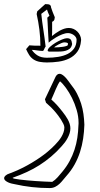

<svg xmlns="http://www.w3.org/2000/svg" viewBox="-80 -682 497 951"><path d="M337.9 -64.5Q336.9 -29.3 331.8 4.6Q326.7 38.6 316.4 70.6Q306.2 102.5 289.8 132.3Q273.4 162.1 249 189.5Q240.7 198.7 232.4 209.2Q224.1 219.7 214.4 228.8Q204.6 237.8 192.9 243.7Q181.2 249.5 166 249.5Q77.1 249.5 -8.8 230Q-14.2 229 -22.7 227.1Q-31.2 225.1 -39.3 221.4Q-47.4 217.8 -53.5 212.4Q-59.6 207 -59.6 198.7Q-57.6 192.4 -53.5 188.5Q-49.3 184.6 -44.4 181.9Q-39.6 179.2 -34.2 177.7Q-28.8 176.3 -23.4 173.8Q-8.8 168 5.9 161.6Q20.5 155.3 34.7 147.9Q77.6 126 118.2 98.1Q158.7 70.3 192.4 35.6Q200.7 26.9 209 17.1Q217.3 7.3 223.9 -3.7Q230.5 -14.6 234.6 -26.4Q238.8 -38.1 238.8 -50.8Q238.8 -58.1 233.9 -68.4Q229 -78.6 222.2 -89.4Q215.3 -100.1 208.3 -109.4Q201.2 -118.7 196.8 -124Q185.5 -137.7 173.3 -149.9Q161.1 -162.1 147.9 -173.3Q146.5 -177.2 145.3 -181.6Q144 -186 142.6 -190.4L195.3 -301.8Q197.8 -307.1 202.9 -311.8Q208 -316.4 214.8 -316.4Q223.1 -316.4 231.7 -309.8Q240.2 -303.2 247.6 -294.9Q254.9 -286.6 260.5 -278.3Q266.1 -270 269 -266.6Q288.6 -242.7 301.3 -218.3Q314 -193.8 321.8 -168.7Q329.6 -143.6 333.3 -117.7Q336.9 -91.8 337.9 -64.5ZM308.6 -63Q309.1 -65.9 309.1 -68.6Q309.1 -71.3 309.1 -74.2Q309.1 -105 299.8 -137Q290.5 -168.9 276.6 -196.8Q262.7 -224.6 246.6 -246.6Q230.5 -268.6 217.3 -279.3Q212.4 -273.4 207.3 -263.4Q202.1 -253.4 196.8 -241.2Q191.4 -229 185.8 -215.3Q180.2 -201.7 174.3 -189Q189.9 -175.3 203.9 -159.7Q217.8 -144 230.5 -127.4Q237.3 -118.7 243.9 -109.4Q250.5 -100.1 256.1 -89.8Q261.7 -79.6 265.1 -68.6Q268.6 -57.6 268.6 -46.4Q268.6 -34.2 264.9 -22.2Q261.2 -10.3 255.1 1.2Q249 12.7 241.5 22.9Q233.9 33.2 226.1 41.5Q200.2 70.8 172.6 94Q145 117.2 115.5 136Q85.9 154.8 53.7 169.7Q21.5 184.6 -14.2 197.3Q-17.1 198.2 -17.1 199.2Q-17.1 201.2 -7.3 203.4Q2.4 205.6 18.6 207.5Q34.7 209.5 55.2 211.4Q75.7 213.4 97.4 214.8Q119.1 216.3 140.4 217.3Q161.6 218.3 178.7 218.8Q192.9 210 205.6 195.8Q218.3 181.6 228.5 168.9Q250 143.1 264.6 116Q279.3 88.9 288.8 60.1Q298.3 31.2 303 0.7Q307.6 -29.8 308.6 -63ZM256.8 -467.3Q256.3 -467.3 255.6 -468Q254.9 -468.8 253.2 -469.7Q251.5 -470.7 248 -471.4Q244.6 -472.2 238.8 -472.2Q233.4 -472.2 224.9 -468.8Q216.3 -465.3 208.3 -460.9Q200.2 -456.5 194.3 -452.6Q188.5 -448.7 188.5 -447.8Q188.5 -447.3 190.2 -447.3Q191.9 -447.3 193.8 -447.3Q200.7 -447.3 211.2 -448Q221.7 -448.7 231.7 -450.2Q241.7 -451.7 248.8 -454.1Q255.9 -456.5 255.9 -459.5ZM275.9 -458Q272.5 -446.3 264.2 -439.9Q255.9 -433.6 245.4 -430.7Q234.9 -427.7 223.4 -427Q211.9 -426.3 202.1 -426.3H163.6Q156.2 -427.2 156.2 -431.6Q156.2 -439.5 167.7 -450Q179.2 -460.4 194.8 -470Q210.4 -479.5 226.6 -486.1Q242.7 -492.7 251.5 -492.7Q264.2 -492.7 269.8 -486.6Q275.4 -480.5 277.3 -463.9ZM299.3 -486.3Q298.8 -493.2 294.7 -499Q290.5 -504.9 284.4 -509Q278.3 -513.2 271.2 -515.6Q264.2 -518.1 257.3 -518.1Q243.7 -518.1 227.8 -511.7Q211.9 -505.4 198 -497.1Q184.1 -488.8 173.8 -481.2Q163.6 -473.6 161.1 -470.7Q160.2 -486.3 159.2 -502.7Q158.2 -519 157.5 -535.2Q156.7 -551.3 156 -566.7Q155.3 -582 154.3 -594.7Q156.7 -596.7 158.4 -598.1Q160.2 -599.6 161.6 -601.1Q163.6 -603 165 -604Q159.7 -615.2 157.5 -621.1Q155.3 -627 152.8 -634.8L124.5 -613.3Q128.4 -575.2 134.5 -536.1Q140.6 -497.1 146 -451.2Q142.1 -446.8 139.6 -440.2Q137.2 -433.6 133.3 -429.7Q121.6 -429.7 105.5 -432.1Q89.4 -434.6 77.6 -435.1Q88.4 -418.5 106.2 -407.2Q124 -396 152.3 -396Q182.1 -396 208.7 -400.4Q235.4 -404.8 255.4 -415Q275.4 -425.3 287.4 -442.6Q299.3 -460 299.3 -486.3ZM321.3 -480Q318.4 -446.3 302.7 -425.3Q287.1 -404.3 263.4 -392.6Q239.7 -380.9 210.7 -376.7Q181.6 -372.6 152.3 -372.6Q135.3 -372.6 117.7 -375.5Q100.1 -378.4 85.9 -387.7Q72.3 -397 64 -410.4Q55.7 -423.8 49.3 -438.5L65.4 -457.5Q79.1 -456.1 92.5 -455.8Q106 -455.6 120.1 -455.6Q120.1 -495.6 115.2 -534.4Q110.4 -573.2 101.6 -612.3Q102.5 -616.2 103 -619.4Q103.5 -622.6 104.5 -626Q114.3 -635.3 124.3 -644Q134.3 -652.8 144 -661.6Q148.9 -661.1 154.1 -661.1Q159.2 -661.1 163.3 -659.7Q167.5 -658.2 170.2 -654.8Q172.9 -651.4 172.9 -644Q171.9 -647.9 171.4 -649.4Q175.8 -635.7 180.7 -622.8Q185.5 -609.9 191.4 -596.7Q190.4 -592.3 190.2 -589.1Q189.9 -585.9 189 -583.5Q188 -581.1 185.5 -578.6Q183.1 -576.2 177.7 -573.7Q178.2 -573.7 178.2 -574.2V-574.7V-537.1Q178.2 -528.8 178.2 -520.5Q178.2 -512.2 177.2 -503.4Q185.5 -510.3 195.6 -517.3Q205.6 -524.4 216.3 -530.3Q227.1 -536.1 238.3 -539.8Q249.5 -543.5 260.7 -543.5Q272.9 -543.5 283.7 -538.8Q294.4 -534.2 302.7 -526.1Q311 -518.1 316.2 -507.3Q321.3 -496.6 321.8 -484.9Z"/></svg>

Font: XB Kayhan Pook
Style: Regular
Weight: 700
Designer: Behnam
Foundry: Irmug
Version: Version 7.300 2009